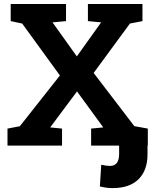

<svg xmlns="http://www.w3.org/2000/svg" viewBox="-20 -731 779 964"><path d="M17.6 0V-85.4L79.6 -97.2L280.8 -352.1L91.3 -612.8L33.7 -625V-710.9H311.5V-625L243.7 -618.7L365.7 -447.8L487.8 -618.7L421.4 -625V-710.9H695.3V-625L632.3 -612.8L450.2 -364.7L654.3 -97.7L722.2 -85.4V0H437.5V-85.4L498.5 -91.3L366.7 -272L231.9 -91.3L291.5 -85.4V0ZM545.4 213.4Q530.3 213.4 514.6 211.4Q499 209.5 481.4 205.1L488.3 96.2Q500 99.1 512.2 100.6Q524.4 102.1 532.7 102.1Q555.2 102.1 566.7 86.9Q578.1 71.8 578.1 42.5V-43H720.7V42.5Q720.7 124.5 675.5 168.9Q630.4 213.4 545.4 213.4Z"/></svg>

Font: Robotiche
Style: Bold
Weight: 700
Designer: Google
Version: Version 2.001